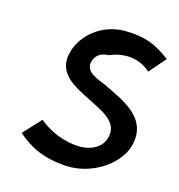

<svg xmlns="http://www.w3.org/2000/svg" viewBox="-128 -811 858 921"><g transform="rotate(20 300.5 -350.5)"><path d="M320 -566C384 -600 460 -606 526 -557L589 -644C513 -691 457 -711 351 -702C238 -690 158 -606 142 -519L139 -493C136 -405 215 -370 303 -336C372 -307 465 -282 455 -200C447 -131 377 -104 315 -106C224 -108 166 -143 128 -166L56 -73C128 -21 198 5 308 3C440 -1 556 -98 574 -195C576 -203 577 -211 577 -218C586 -349 454 -388 352 -427C313 -440 251 -451 252 -502V-503C256 -541 283 -563 320 -566Z"/></g></svg>

Font: Bluebird
Style: LiObl
Weight: 300
Designer: Jasper
Foundry: Cannot Into Space Fonts
Version: Version 0.98